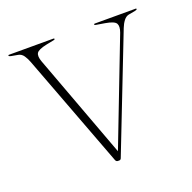

<svg xmlns="http://www.w3.org/2000/svg" viewBox="-96 -511 598 599"><g transform="rotate(-20 203.0 -211.0)"><path d="M203.5 2.5H198.5Q193.5 2.5 191 -3L48.5 -381Q44 -393 37.2 -403Q30.5 -413 19 -415L-3 -419Q-10 -420.5 -10 -423Q-10 -425 -8 -425H140Q143 -425 143 -423Q143 -420.5 139 -420L114 -415Q85 -409 79.5 -399.5Q74 -390 81 -371L209 -26L342 -371Q349 -390 343.5 -400Q338 -410 308.5 -415L278.5 -420Q274.5 -420.5 274.5 -423Q274.5 -425 277.5 -425H413.5Q415.5 -425 415.5 -423Q415.5 -420.5 408.5 -419L386.5 -415Q377 -413 369.8 -403.5Q362.5 -394 357.5 -381L210 -3Q208 2.5 203.5 2.5Z"/></g></svg>

Font: Fraunces 144pt Thin
Style: Regular
Weight: 100
Version: Version 1.000;[f99f86859]